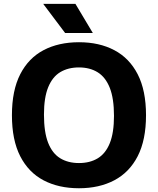

<svg xmlns="http://www.w3.org/2000/svg" viewBox="-20 -969 821 998"><path d="M390.5 9.5Q285 9.5 206.8 -31.5Q128.5 -72.5 85.2 -156.8Q42 -241 42 -370Q42 -499 85.2 -583.2Q128.5 -667.5 206.8 -708.5Q285 -749.5 390.5 -749.5Q496 -749.5 574.2 -708.2Q652.5 -667 695.8 -582.8Q739 -498.5 739 -370Q739 -241.5 695.8 -157.2Q652.5 -73 574 -31.8Q495.5 9.5 390.5 9.5ZM390.5 -121.5Q447.5 -121.5 488.2 -146.2Q529 -171 550.8 -225Q572.5 -279 572.5 -366.5Q572.5 -457.5 550.5 -512.8Q528.5 -568 487.8 -593.2Q447 -618.5 390.5 -618.5Q334 -618.5 293.2 -594Q252.5 -569.5 230.5 -515.5Q208.5 -461.5 208.5 -373.5Q208.5 -282 230.2 -226.8Q252 -171.5 292.8 -146.5Q333.5 -121.5 390.5 -121.5ZM318.5 -797.5 204.5 -949H372L462.5 -797.5Z"/></svg>

Font: Encode Sans SC Condensed Thin
Style: Bold
Weight: 700
Version: Version 3.002